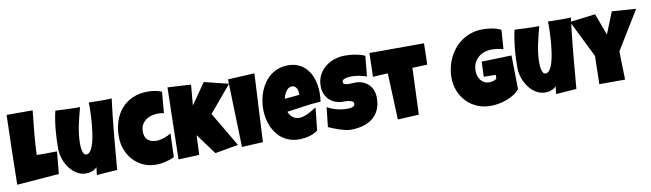

<svg xmlns="http://www.w3.org/2000/svg" viewBox="-40 -1276 6248 1843"><g transform="rotate(-10 3083.5 -354.5)"><path d="M454.1 -278.3 433.6 -61.5 22.5 -29.3Q25.4 -199.7 29.1 -368.2Q32.7 -536.6 38.1 -707H292Q280.8 -600.1 270.5 -493.4Q260.3 -386.7 255.9 -278.3Q278.8 -277.3 301.3 -277.3H305.7Q305.7 -277.3 305.7 -277.3Q305.7 -277.3 305.7 -277.3Q305.7 -277.3 305.7 -277.3Q305.7 -277.3 305.7 -277.3H308.1Q308.1 -277.3 308.1 -277.3Q308.1 -277.3 308.1 -277.3Q308.1 -277.3 308.1 -277.3Q308.1 -277.3 308.1 -277.3H308.6Q308.6 -277.3 308.6 -277.3Q308.6 -277.3 308.6 -277.3Q308.6 -277.3 308.6 -277.3Q308.6 -277.3 308.6 -277.3H314Q314 -277.3 314 -277.3Q314 -277.3 314 -277.3Q314 -277.3 314 -277.3Q314 -277.3 314 -277.3H319.3Q319.3 -277.3 319.3 -277.3Q319.3 -277.3 319.3 -277.3Q319.3 -277.3 319.3 -277.3Q319.3 -277.3 319.3 -277.3H346.7Q374 -277.3 400.4 -277.8Q426.8 -278.3 454.1 -278.3Z M1059.1 -687.5Q1037.1 -515.6 1021.5 -345.5Q1005.9 -175.3 991.7 -2.9L791.5 11.7L800.3 -63.5Q790.5 -52.2 777.6 -43.9Q764.6 -35.6 750 -30.5Q735.4 -25.4 721.2 -23.4Q707 -21.5 695.3 -21.5H694.8Q694.8 -21.5 694.8 -21.5Q694.8 -21.5 694.3 -21.5Q694.3 -21.5 694.3 -21.5Q694.3 -21.5 694.3 -21.5Q694.3 -21.5 694.3 -21.5H693.8Q693.8 -21.5 693.8 -21.5Q693.8 -21.5 693.8 -21.5Q693.8 -21.5 693.8 -21.5Q693.8 -21.5 693.8 -21.5Q693.8 -21.5 693.8 -21.5Q693.4 -21.5 693.4 -21.5Q693.4 -21.5 693.4 -21.5Q693.4 -21.5 693.4 -21.5Q693.4 -21.5 693.4 -21.5Q693.4 -21.5 693.4 -21.5Q693.4 -21.5 693.4 -21.5Q692.9 -21.5 692.9 -21.5Q692.9 -21.5 692.9 -21.5Q692.9 -21.5 692.9 -21.5Q692.9 -21.5 692.9 -21.5Q692.9 -21.5 692.9 -21.5Q692.9 -21.5 692.9 -21.5Q692.9 -21.5 692.9 -21.5Q692.9 -21.5 692.9 -21.5Q692.9 -21.5 692.4 -21.5Q692.4 -21.5 692.4 -21.5H690.4Q690.4 -21.5 690.4 -21.5Q690.4 -21.5 690.4 -21.5H689.9Q656.7 -22 627.4 -34.4Q598.1 -46.9 573.7 -67.6Q549.3 -88.4 529.8 -116Q510.3 -143.6 496.8 -174.1Q483.4 -204.6 476.3 -236.3Q469.2 -268.1 469.2 -297.9Q469.2 -341.8 470.9 -388.9Q472.7 -436 477.1 -483.4Q481.4 -530.8 488.5 -577.1Q495.6 -623.5 506.3 -666Q565.9 -663.1 617.4 -660.9Q668.9 -658.7 711.4 -658.7Q728.5 -658.7 745.6 -659.2Q734.4 -616.7 723.4 -574Q712.4 -531.2 703.6 -488Q694.8 -444.8 689.5 -401.4Q684.1 -357.9 684.1 -313.5Q684.1 -303.2 685.1 -284.2Q686 -265.1 690.2 -246.6Q694.3 -228 702.9 -214.1Q711.4 -200.2 727.1 -200.2Q745.6 -200.2 760.3 -216.1Q774.9 -231.9 786.1 -258.8Q797.4 -285.6 805.4 -320.8Q813.5 -356 819.1 -394.3Q824.7 -432.6 828.1 -471.7Q831.5 -510.7 833.3 -545.2Q835 -579.6 835.7 -606.9Q836.4 -634.3 836.4 -649.4Q836.4 -659.2 835.9 -668.5Q835.4 -677.7 834.5 -687.5Q866.2 -686.5 897.5 -686Q928.7 -685.5 960.4 -685.5Q984.9 -685.5 1009.5 -685.8Q1034.2 -686 1059.1 -687.5Z M1545.9 -667 1528.3 -460.9Q1514.2 -464.8 1500.5 -466.3Q1486.8 -467.8 1472.7 -467.8Q1438 -467.8 1406.5 -459Q1375 -450.2 1350.8 -432.1Q1326.7 -414.1 1312.3 -386.5Q1297.9 -358.9 1297.9 -321.3Q1297.9 -293.9 1305.9 -273.7Q1314 -253.4 1328.9 -240Q1343.8 -226.6 1365 -219.7Q1386.2 -212.9 1412.1 -212.9Q1430.2 -212.9 1449.2 -216.6Q1468.3 -220.2 1487.3 -226.6Q1506.3 -232.9 1523.9 -241.2Q1541.5 -249.5 1556.6 -258.8L1548.8 -29.3Q1529.8 -19.5 1507.8 -12Q1485.8 -4.4 1462.6 1.2Q1439.5 6.8 1416.3 9.8Q1393.1 12.7 1372.1 12.7Q1302.7 12.7 1245.8 -13.2Q1189 -39.1 1148.2 -83.7Q1107.4 -128.4 1085 -187.5Q1062.5 -246.6 1062.5 -313.5Q1062.5 -393.6 1085.2 -462.9Q1107.9 -532.2 1152.1 -583.3Q1196.3 -634.3 1261.5 -663.3Q1326.7 -692.4 1411.1 -692.4Q1444.8 -692.4 1479.5 -687Q1514.2 -681.6 1545.9 -667Z M2192.9 -630.9 1977.1 -374 2175.3 -38.1 1948.7 2 1800.3 -199.2 1792.5 -7.8 1589.4 0 1605 -699.2 1832.5 -686.5 1814.9 -485.4 1956.5 -689.5Z M2450.2 -687.5 2416 -22.5 2210 -11.7 2190.4 -673.8Z M3034.7 -394.5Q3034.7 -352.1 3028.8 -309.6Q2945.3 -304.2 2862.8 -292.2Q2780.3 -280.3 2697.8 -268.6Q2710.4 -233.4 2737.5 -212.4Q2764.6 -191.4 2802.2 -191.4Q2821.8 -191.4 2845 -198.7Q2868.2 -206.1 2891.1 -217Q2914.1 -228 2935.1 -240.7Q2956.1 -253.4 2971.2 -263.7L2947.8 -42Q2928.7 -27.3 2906.5 -17.1Q2884.3 -6.8 2860.4 -0.5Q2836.4 5.9 2812 8.8Q2787.6 11.7 2764.2 11.7Q2715.8 11.7 2675.8 -1.5Q2635.7 -14.6 2603.3 -38.3Q2570.8 -62 2546.4 -94.2Q2522 -126.5 2505.9 -164.6Q2489.7 -202.6 2481.4 -245.1Q2473.1 -287.6 2473.1 -331.1Q2473.1 -376.5 2481.4 -421.9Q2489.7 -467.3 2506.6 -509.3Q2523.4 -551.3 2549.1 -587.2Q2574.7 -623 2608.9 -649.9Q2643.1 -676.8 2686.3 -691.9Q2729.5 -707 2781.7 -707Q2825.2 -707 2861.1 -695.1Q2897 -683.1 2925 -661.9Q2953.1 -640.6 2973.9 -611.3Q2994.6 -582 3008.1 -547.1Q3021.5 -512.2 3028.1 -473.4Q3034.7 -434.6 3034.7 -394.5ZM2839.4 -419.9Q2839.4 -433.6 2836.4 -448Q2833.5 -462.4 2826.9 -474.1Q2820.3 -485.8 2809.6 -493.4Q2798.8 -501 2782.7 -501Q2763.2 -501 2748.3 -490.5Q2733.4 -480 2722.7 -464.1Q2711.9 -448.2 2705.1 -429.7Q2698.2 -411.1 2694.8 -395.5L2839.4 -409.2Z M3566.9 -250Q3566.9 -183.1 3543.7 -134.5Q3520.5 -85.9 3480.2 -54.4Q3439.9 -22.9 3386 -8.1Q3332 6.8 3270 6.8Q3246.1 6.8 3217.5 0.5Q3189 -5.9 3159.7 -15.4Q3130.4 -24.9 3103.3 -35.9Q3076.2 -46.9 3055.2 -56.6L3076.7 -248Q3118.2 -223.1 3168.7 -210.2Q3219.2 -197.3 3268.1 -197.3Q3277.3 -197.3 3290.5 -198Q3303.7 -198.7 3315.7 -202.4Q3327.6 -206.1 3335.9 -213.4Q3344.2 -220.7 3344.2 -234.4Q3344.2 -243.7 3338.4 -250.2Q3332.5 -256.8 3323.2 -261Q3314 -265.1 3302.2 -267.3Q3290.5 -269.5 3279.3 -270.5Q3268.1 -271.5 3258.3 -271.5H3257.8Q3257.8 -271.5 3257.8 -271.5Q3257.8 -271.5 3257.8 -271.5Q3257.8 -271.5 3257.8 -271.5Q3257.8 -271.5 3257.8 -271.5Q3257.8 -271.5 3257.8 -271.5Q3257.8 -271.5 3257.8 -271.5H3256.3Q3256.3 -271.5 3256.3 -271.5Q3256.3 -271.5 3256.3 -271.5Q3256.3 -271.5 3256.3 -271.5Q3256.3 -271.5 3256.3 -271.5Q3256.3 -271.5 3256.3 -271.5Q3256.3 -271.5 3255.9 -271.5Q3255.9 -271.5 3255.9 -271.5Q3255.9 -271.5 3255.9 -271.5Q3255.9 -271.5 3255.9 -271.5Q3255.9 -271.5 3255.9 -271.5Q3255.9 -271.5 3255.9 -271.5Q3255.9 -271.5 3255.9 -271.5Q3255.9 -271.5 3255.9 -271.5Q3255.9 -271.5 3255.9 -271.5H3254.4Q3254.4 -271.5 3254.4 -271.5Q3254.4 -271.5 3254.4 -271.5Q3254.4 -271.5 3254.4 -271.5Q3254.4 -271.5 3254.4 -271.5Q3254.4 -271.5 3254.4 -271.5H3253.4Q3253.4 -271.5 3253.4 -271.5Q3253.4 -271.5 3253.4 -271.5Q3253.4 -271.5 3253.4 -271.5Q3253.4 -271.5 3253.4 -271.5Q3253.4 -271.5 3253.4 -271.5Q3253.4 -271.5 3253.4 -271.5H3251Q3251 -271.5 3251 -271.5Q3251 -271.5 3251 -271.5H3242.7Q3200.7 -271.5 3166.3 -284.7Q3131.8 -297.9 3107.2 -322Q3082.5 -346.2 3068.8 -380.6Q3055.2 -415 3055.2 -457Q3055.2 -514.6 3078.4 -560.3Q3101.6 -606 3140.4 -637.9Q3179.2 -669.9 3229.5 -687Q3279.8 -704.1 3333.5 -704.1Q3357.4 -704.1 3382.8 -702.4Q3408.2 -700.7 3433.3 -696.3Q3458.5 -691.9 3482.4 -685.1Q3506.3 -678.2 3527.8 -668L3509.3 -469.7Q3476.1 -481 3439.7 -488.5Q3403.3 -496.1 3368.7 -496.1Q3362.3 -496.1 3352.3 -495.8Q3342.3 -495.6 3331.3 -494.4Q3320.3 -493.2 3309.1 -490.7Q3297.9 -488.3 3289.1 -484.1Q3280.3 -480 3275.1 -473.4Q3270 -466.8 3270 -458.5Q3270 -458.5 3270 -458.5Q3270 -458.5 3270 -458.5Q3270 -458.5 3270 -458Q3270 -458 3270 -458Q3270 -458 3270 -458Q3270 -458 3270 -458Q3270 -458 3270 -458Q3270 -458 3270 -458V-457.5Q3270 -457.5 3270 -457.5Q3270 -457.5 3270 -457.5Q3270 -457.5 3270 -457.5Q3270 -457.5 3270 -457.5Q3270 -457.5 3270 -457Q3270 -457 3270 -457Q3270 -457 3270 -457Q3270 -457 3270 -457Q3270.5 -446.3 3278.1 -440.4Q3285.6 -434.6 3297.6 -431.9Q3309.6 -429.2 3324 -429.2Q3338.4 -429.2 3352.5 -429.9Q3366.7 -430.7 3376.5 -431.2Q3386.2 -431.6 3392.1 -431.6Q3392.1 -431.6 3392.1 -431.6Q3392.1 -431.6 3392.6 -431.6Q3392.6 -431.6 3392.6 -431.6Q3392.6 -431.6 3392.6 -431.6Q3392.6 -431.6 3392.6 -431.6H3393.1Q3393.1 -431.6 3393.1 -431.6H3393.6Q3393.6 -431.6 3393.6 -431.6Q3393.6 -431.6 3394 -431.6Q3394 -431.6 3394 -431.6Q3394 -431.6 3394 -431.6Q3394 -431.6 3394 -431.6H3394.5Q3394.5 -431.6 3394.5 -431.6Q3394.5 -431.6 3394.5 -431.6Q3394.5 -431.6 3394.5 -431.6Q3394.5 -431.6 3394.5 -431.6Q3394.5 -431.6 3394.5 -431.6Q3394.5 -431.6 3395 -431.6Q3395 -431.6 3395 -431.6Q3395 -431.6 3395 -431.6Q3395 -431.6 3395 -431.6Q3395 -431.6 3395 -431.6Q3395 -431.6 3395 -431.6Q3395 -431.6 3395.5 -431.6Q3395.5 -431.6 3395.5 -431.6H3398.9Q3438 -429.2 3469.2 -415Q3500.5 -400.9 3522.2 -377.4Q3543.9 -354 3555.4 -321.5Q3566.9 -289.1 3566.9 -250Z M4103.5 -688.5 4098.6 -481.4 3953.1 -475.6 3935.5 -22.5 3729.5 -11.7 3710.9 -464.8 3565.4 -457 3571.3 -687.5Z M4916 -99.6Q4893.1 -70.8 4859.4 -49.3Q4825.7 -27.8 4787.1 -13.7Q4748.5 0.5 4708 7.6Q4667.5 14.6 4630.9 14.6Q4560.1 14.6 4500.5 -10.7Q4440.9 -36.1 4397.7 -80.8Q4354.5 -125.5 4330.1 -186Q4305.7 -246.6 4305.7 -316.4Q4305.7 -369.6 4317.9 -420.7Q4330.1 -471.7 4352.8 -516.8Q4375.5 -562 4408.2 -599.9Q4440.9 -637.7 4482.4 -665Q4523.9 -692.4 4573.2 -707.5Q4622.6 -722.7 4678.7 -722.7Q4699.7 -722.7 4723.6 -720.9Q4747.6 -719.2 4771.2 -715.1Q4794.9 -710.9 4817.4 -703.6Q4839.8 -696.3 4858.4 -685.5L4844.7 -499Q4817.4 -509.3 4788.3 -512.9Q4759.3 -516.6 4731.4 -516.6Q4692.4 -516.6 4658.4 -504.6Q4624.5 -492.7 4599.4 -470.2Q4574.2 -447.8 4559.6 -415.5Q4544.9 -383.3 4544.9 -342.8Q4544.9 -317.4 4551.8 -293.7Q4558.6 -270 4572.5 -251.7Q4586.4 -233.4 4607.2 -222.2Q4627.9 -210.9 4655.3 -210.9Q4673.8 -210.9 4693.6 -215.8Q4713.4 -220.7 4727.5 -232.4L4729.5 -270.5L4612.3 -272.5L4618.2 -418.9Q4690.9 -421.4 4763.7 -423.1Q4836.4 -424.8 4910.2 -427.7Z M5535.2 -687.5Q5513.2 -515.6 5497.6 -345.5Q5481.9 -175.3 5467.8 -2.9L5267.6 11.7L5276.4 -63.5Q5266.6 -52.2 5253.7 -43.9Q5240.7 -35.6 5226.1 -30.5Q5211.4 -25.4 5197.3 -23.4Q5183.1 -21.5 5171.4 -21.5H5170.9Q5170.9 -21.5 5170.9 -21.5Q5170.9 -21.5 5170.4 -21.5Q5170.4 -21.5 5170.4 -21.5Q5170.4 -21.5 5170.4 -21.5Q5170.4 -21.5 5170.4 -21.5H5169.9Q5169.9 -21.5 5169.9 -21.5Q5169.9 -21.5 5169.9 -21.5Q5169.9 -21.5 5169.9 -21.5Q5169.9 -21.5 5169.9 -21.5Q5169.9 -21.5 5169.9 -21.5Q5169.4 -21.5 5169.4 -21.5Q5169.4 -21.5 5169.4 -21.5Q5169.4 -21.5 5169.4 -21.5Q5169.4 -21.5 5169.4 -21.5Q5169.4 -21.5 5169.4 -21.5Q5169.4 -21.5 5169.4 -21.5Q5168.9 -21.5 5168.9 -21.5Q5168.9 -21.5 5168.9 -21.5Q5168.9 -21.5 5168.9 -21.5Q5168.9 -21.5 5168.9 -21.5Q5168.9 -21.5 5168.9 -21.5Q5168.9 -21.5 5168.9 -21.5Q5168.9 -21.5 5168.9 -21.5Q5168.9 -21.5 5168.9 -21.5Q5168.9 -21.5 5168.5 -21.5Q5168.5 -21.5 5168.5 -21.5H5166.5Q5166.5 -21.5 5166.5 -21.5Q5166.5 -21.5 5166.5 -21.5H5166Q5132.8 -22 5103.5 -34.4Q5074.2 -46.9 5049.8 -67.6Q5025.4 -88.4 5005.9 -116Q4986.3 -143.6 4972.9 -174.1Q4959.5 -204.6 4952.4 -236.3Q4945.3 -268.1 4945.3 -297.9Q4945.3 -341.8 4947 -388.9Q4948.7 -436 4953.1 -483.4Q4957.5 -530.8 4964.6 -577.1Q4971.7 -623.5 4982.4 -666Q5042 -663.1 5093.5 -660.9Q5145 -658.7 5187.5 -658.7Q5204.6 -658.7 5221.7 -659.2Q5210.4 -616.7 5199.5 -574Q5188.5 -531.2 5179.7 -488Q5170.9 -444.8 5165.5 -401.4Q5160.2 -357.9 5160.2 -313.5Q5160.2 -303.2 5161.1 -284.2Q5162.1 -265.1 5166.3 -246.6Q5170.4 -228 5179 -214.1Q5187.5 -200.2 5203.1 -200.2Q5221.7 -200.2 5236.3 -216.1Q5251 -231.9 5262.2 -258.8Q5273.4 -285.6 5281.5 -320.8Q5289.6 -356 5295.2 -394.3Q5300.8 -432.6 5304.2 -471.7Q5307.6 -510.7 5309.3 -545.2Q5311 -579.6 5311.8 -606.9Q5312.5 -634.3 5312.5 -649.4Q5312.5 -659.2 5312 -668.5Q5311.5 -677.7 5310.5 -687.5Q5342.3 -686.5 5373.5 -686Q5404.8 -685.5 5436.5 -685.5Q5460.9 -685.5 5485.6 -685.8Q5510.3 -686 5535.2 -687.5Z M6166.5 -661.1 5937 -286.1 5943.8 -9.8H5692.9L5698.7 -284.2L5520 -646.5L5769 -677.7L5847.2 -466.8L5932.1 -677.7Z"/></g></svg>

Font: Luckiest Guy
Style: Regular
Weight: 400
Designer: Astigmatic (AOETI)
Foundry: Astigmatic (AOETI)
Version: Version 1.000